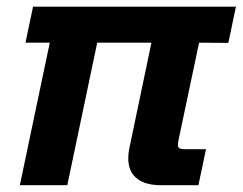

<svg xmlns="http://www.w3.org/2000/svg" viewBox="-20 -547 717 567"><path d="M38.6 0 127 -420.9H55.2L77.6 -527.3H676.8L654.3 -420.4L567.9 -420.9L507.3 -133.8Q503.9 -117.2 507.1 -111.8Q510.3 -106.4 525.4 -106.4H588.4L565.9 0H456.1Q399.4 0 375.2 -28.6Q351.1 -57.1 362.3 -110.8L427.2 -420.9H267.1L178.7 0Z"/></svg>

Font: Schibsted Grotesk
Style: Bold Italic
Weight: 700
Italic angle: -12°
Designer: Bakken & Baeck AS, Henrik Kongsvoll
Foundry: Schibsted ASA
Version: Version 1.100;gftools[0.9.25]